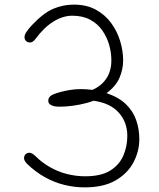

<svg xmlns="http://www.w3.org/2000/svg" viewBox="-20 -797 687 831"><path d="M109 -613Q104 -613 98.5 -615.5Q93 -618 89.5 -623.5Q86 -629 86 -636Q86 -646 94.5 -659Q103 -672 117 -687Q168 -741 210.5 -759Q253 -777 299 -777Q355 -777 395 -755Q435 -733 461 -697.5Q487 -662 500 -619.5Q513 -577 513 -535Q513 -497 497 -460Q481 -423 441 -394Q494 -376 525 -346Q556 -316 569.5 -277Q583 -238 583 -195Q583 -142 557.5 -94Q532 -46 480 -16Q428 14 346 14Q303 14 259.5 3.5Q216 -7 174.5 -30Q133 -53 96 -89Q89 -97 86.5 -102.5Q84 -108 84 -113Q84 -119 87 -124.5Q90 -130 95.5 -133Q101 -136 107 -136Q119 -136 136 -119Q161 -94 195.5 -74Q230 -54 269.5 -44Q309 -34 348 -34Q418 -34 457.5 -59Q497 -84 514 -124Q531 -164 531 -209Q531 -268 494 -309.5Q457 -351 385 -361Q359 -351 326 -344.5Q293 -338 263 -336Q233 -334 215 -337Q203 -340 196 -345.5Q189 -351 189 -361Q189 -372 196 -379Q203 -386 212 -389Q238 -400 282.5 -407.5Q327 -415 380 -408Q419 -425 440.5 -457.5Q462 -490 462 -536Q462 -569 452.5 -602.5Q443 -636 423 -665Q403 -694 370.5 -711.5Q338 -729 293 -729Q252 -729 211 -703.5Q170 -678 133 -628Q128 -621 122 -617Q116 -613 109 -613Z"/></svg>

Font: Playpen Sans ExtraLight
Style: Regular
Weight: 250
Designer: Laura Meseguer, Veronika Burian, José Scaglione
Foundry: TypeTogether
Version: Version 1.001